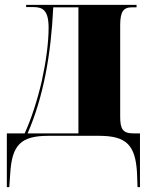

<svg xmlns="http://www.w3.org/2000/svg" viewBox="-20 -556 616 786"><path d="M8 210H18L22 153C29 37 66 0 178 0H385C497 0 535 37 541 154L543 210H553V-10H526C482 -10 472 -28 472 -80V-452C472 -508 485 -526 520 -526H539V-536H87V-527H117C155 -527 179 -514 179 -442C179 -381 168 -301 151 -224C133 -146 108 -69 81 -10H8ZM93 -10C158 -159 189 -334 198 -526H301V-10Z"/></svg>

Font: Noto Serif Display Condensed Black
Style: Regular
Weight: 900
Width: 3
Designer: Monotype Design Team
Foundry: Monotype Imaging Inc.
Version: Version 2.009